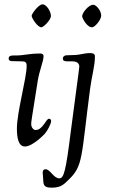

<svg xmlns="http://www.w3.org/2000/svg" viewBox="-20 -666 532 886"><path d="M177 131C177 139 179 145 180 172C181 196 195 200 220 200C264 200 278 181 296 164C365 99 354 60 396 -258C404 -318 418 -361 418 -405C418 -412 417 -421 395 -421C368 -421 347 -412 321 -412C309 -412 298 -411 290 -411C275 -411 270 -403 270 -395C270 -389 274 -383 288 -383H314C326 -383 346 -379 346 -359C346 -350 323 -188 306 -54C284 121 275 157 254 157C227 157 212 115 190 115C180 115 177 123 177 131ZM359 -591C359 -584 380 -540 405 -540C418 -540 447 -575 447 -594C447 -616 425 -644 410 -644C389 -644 359 -607 359 -591ZM20 -396C20 -386 28 -384 34 -384C42 -384 58 -383 79 -383C97 -383 103 -379 103 -362C103 -305 58 -149 58 -73C58 -30 65 10 95 10C132 10 187 -49 187 -49C198 -61 216 -95 216 -107C216 -114 212 -118 206 -118C192 -118 178 -66 144 -66C134 -66 124 -79 124 -93C124 -105 124 -103 154 -292C162 -343 181 -382 181 -408C181 -415 174 -419 167 -419C110 -419 93 -410 53 -410H43C32 -410 20 -409 20 -396ZM126 -593C126 -583 153 -540 171 -540C180 -540 215 -573 215 -593C215 -611 196 -646 176 -646C158 -646 126 -602 126 -593Z"/></svg>

Font: OFL Sorts Mill Goudy
Style: Italic
Weight: 500
Italic angle: -6°
Version: Version 003.000